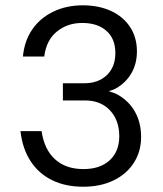

<svg xmlns="http://www.w3.org/2000/svg" viewBox="-20 -699 612 722"><path d="M424.4 -342.1C413.5 -348.3 401.4 -352.3 389 -356.1C398.2 -359.1 407.7 -361.9 416.1 -366.7C440.3 -380.2 459.5 -398.9 473.7 -422.8C487.8 -446.8 494.9 -474.4 494.9 -505.8C494.9 -540.8 486.3 -571.4 469.1 -597.5C451.9 -623.6 427.9 -643.8 397.2 -657.9C366.4 -672 331.1 -679 291.2 -679C250 -679 212.9 -671 180.1 -655C147.2 -639.1 120.9 -616.8 101.2 -588.2C81.6 -559.6 69.9 -525.7 66.2 -486.3H146.4C151.3 -526.9 167 -558.1 193.4 -579.9C219.9 -601.7 251.8 -612.7 289.3 -612.7C327.4 -612.7 357.7 -602.8 380.1 -583.1C402.5 -563.5 413.8 -535.5 413.8 -499.3C413.8 -464.8 403.2 -437.3 382 -416.7C360.8 -396.2 332.3 -385.9 296.7 -385.9H216.5V-321.3H299.4C338.8 -321.3 370 -309 393.5 -284.1C416.9 -259.2 428.5 -226.8 428.5 -186.7C428.5 -148.6 416.5 -118.5 392.6 -96.4C368.6 -74.3 335.7 -63.2 293.9 -63.2C249.7 -63.2 214 -75.5 187 -100C159.9 -124.6 143 -159.9 136.3 -206H57C61.9 -161.8 74.7 -124 95.3 -92.6C115.8 -61.2 142.9 -37.5 176.4 -21.2C209.9 -4.9 248.7 3.2 293 3.2C336 3.2 373.8 -4.7 406.4 -20.3C439 -35.9 464.5 -57.9 482.9 -86.2C501.3 -114.4 510.6 -147 510.6 -183.9C510.6 -219.5 503 -250.8 488 -277.9C472.9 -305 451.7 -326.3 424.4 -342Z"/></svg>

Font: Diatome Awesome Regular
Style: Regular
Weight: 400
Designer: 15.100.17
Foundry: 15.100.17
Version: Version 1.008;Fontself Maker 3.5.8